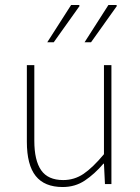

<svg xmlns="http://www.w3.org/2000/svg" viewBox="-20 -740 564 772"><path d="M232 12Q159 12 123.5 -32.5Q88 -77 88 -170V-478H118V-174Q118 -95 145.5 -55.5Q173 -16 234 -16Q279 -16 316 -41Q353 -66 398 -120V-478H428V0H402L398 -82H396Q360 -40 321 -14Q282 12 232 12ZM170 -570 266 -720H298L300 -716L196 -570ZM320 -570 416 -720H448L450 -716L346 -570Z"/></svg>

Font: SourceSans3VF
Style: Regular
Weight: 200
Designer: Paul D. Hunt
Foundry: Adobe
Version: Version 3.052;hotconv 1.1.0;makeotfexe 2.6.0